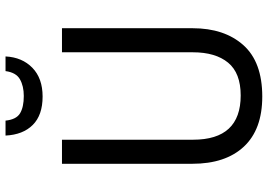

<svg xmlns="http://www.w3.org/2000/svg" viewBox="-157 -801 968 694"><g transform="rotate(-90 327.0 -454.0)"><path d="M572 -242Q572 -127 511 -58.5Q450 10 325 10Q206 10 144 -56.5Q82 -123 82 -243V-714H169V-240Q169 -68 329 -68Q410 -68 447.5 -113.5Q485 -159 485 -241V-714H572ZM470 -918Q467 -858 429 -821Q391 -784 325 -784Q258 -784 222.5 -819.5Q187 -855 184 -918H238Q242 -879 264.5 -865.5Q287 -852 327 -852Q363 -852 387.5 -866Q412 -880 417 -918Z"/></g></svg>

Font: Noto Sans Gurmukhi UI SemiCondensed
Style: Regular
Weight: 400
Width: 4
Designer: Jelle Bosma - Monotype Design Team
Foundry: Monotype Imaging Inc.
Version: Version 2.004; ttfautohint (v1.8.4.7-5d5b)